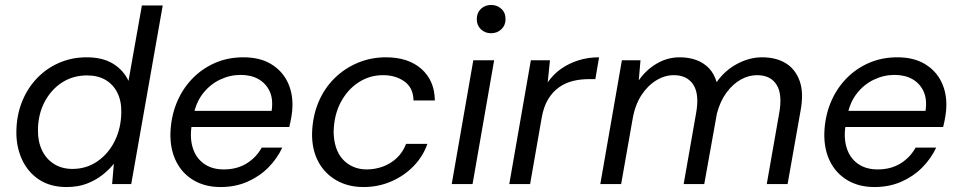

<svg xmlns="http://www.w3.org/2000/svg" viewBox="-20 -742 3869 774"><path d="M248 12Q183 12 137.5 -18Q92 -48 68.5 -99.5Q45 -151 46 -213Q47 -278 69 -332.5Q91 -387 129.5 -427Q168 -467 219 -489Q270 -511 329 -511Q394 -511 436 -485Q478 -459 498 -416L552 -720H636L509 0H432L439 -82Q420 -58 392.5 -36.5Q365 -15 329.5 -1.5Q294 12 248 12ZM272 -61Q328 -61 372.5 -91.5Q417 -122 442.5 -173.5Q468 -225 469 -288Q470 -334 453.5 -367.5Q437 -401 406 -419.5Q375 -438 331 -438Q275 -438 231 -410Q187 -382 160.5 -332.5Q134 -283 133 -220Q132 -174 148.5 -138Q165 -102 197 -81.5Q229 -61 272 -61Z M869 12Q807 12 761 -15Q715 -42 690.5 -90.5Q666 -139 667 -204Q669 -269 691 -324.5Q713 -380 752.5 -422Q792 -464 845 -487.5Q898 -511 961 -511Q1027 -511 1071.5 -484.5Q1116 -458 1138 -414Q1160 -370 1159 -316Q1159 -297 1155 -273Q1151 -249 1146 -230H733L744 -295H1075Q1082 -342 1067 -374Q1052 -406 1022 -423Q992 -440 950 -440Q907 -440 867 -421Q827 -402 798 -365Q769 -328 759 -272L754 -244Q744 -190 756.5 -148Q769 -106 801.5 -82.5Q834 -59 882 -59Q935 -59 974 -83Q1013 -107 1035 -147H1118Q1097 -102 1061 -66Q1025 -30 976.5 -9Q928 12 869 12Z M1445 12Q1383 12 1335.5 -15.5Q1288 -43 1262.5 -91.5Q1237 -140 1238 -205Q1240 -272 1263 -328Q1286 -384 1327 -425Q1368 -466 1421.5 -488.5Q1475 -511 1536 -511Q1626 -511 1679 -464Q1732 -417 1733 -337H1647Q1646 -388 1610.5 -413.5Q1575 -439 1524 -439Q1470 -439 1425.5 -410Q1381 -381 1354 -330.5Q1327 -280 1325 -213Q1325 -177 1334.5 -148Q1344 -119 1362 -99.5Q1380 -80 1404.5 -69.5Q1429 -59 1458 -59Q1492 -59 1523.5 -70.5Q1555 -82 1579.5 -105Q1604 -128 1617 -162H1703Q1685 -111 1647 -72Q1609 -33 1557 -10.5Q1505 12 1445 12Z M1801 0 1888 -499H1972L1885 0ZM1960 -608Q1935 -608 1918.5 -624Q1902 -640 1902 -665Q1902 -690 1918.5 -706Q1935 -722 1960 -722Q1984 -722 2001 -706.5Q2018 -691 2018 -665Q2018 -640 2001 -624Q1984 -608 1960 -608Z M2033 0 2120 -499H2197L2188 -410Q2210 -442 2241 -464Q2272 -486 2311 -498.5Q2350 -511 2395 -511L2380 -423H2354Q2320 -423 2289.5 -415.5Q2259 -408 2233.5 -390Q2208 -372 2190 -342.5Q2172 -313 2164 -269L2117 0Z M2400 0 2487 -499H2562L2555 -418Q2585 -461 2628 -486Q2671 -511 2720 -511Q2757 -511 2787 -500Q2817 -489 2838 -467Q2859 -445 2869 -411Q2902 -458 2951.5 -484.5Q3001 -511 3052 -511Q3108 -511 3147 -487.5Q3186 -464 3203.5 -416Q3221 -368 3207 -294L3155 0H3071L3121 -285Q3135 -362 3110.5 -400.5Q3086 -439 3032 -439Q2998 -439 2966 -421Q2934 -403 2908.5 -368.5Q2883 -334 2870 -284L2819 0H2736L2786 -285Q2800 -362 2775 -400.5Q2750 -439 2696 -439Q2660 -439 2625.5 -418Q2591 -397 2565.5 -358Q2540 -319 2530 -261L2484 0Z M3505 12Q3443 12 3397 -15Q3351 -42 3326.5 -90.5Q3302 -139 3303 -204Q3305 -269 3327 -324.5Q3349 -380 3388.5 -422Q3428 -464 3481 -487.5Q3534 -511 3597 -511Q3663 -511 3707.5 -484.5Q3752 -458 3774 -414Q3796 -370 3795 -316Q3795 -297 3791 -273Q3787 -249 3782 -230H3369L3380 -295H3711Q3718 -342 3703 -374Q3688 -406 3658 -423Q3628 -440 3586 -440Q3543 -440 3503 -421Q3463 -402 3434 -365Q3405 -328 3395 -272L3390 -244Q3380 -190 3392.5 -148Q3405 -106 3437.5 -82.5Q3470 -59 3518 -59Q3571 -59 3610 -83Q3649 -107 3671 -147H3754Q3733 -102 3697 -66Q3661 -30 3612.5 -9Q3564 12 3505 12Z"/></svg>

Font: DM Sans 20pt
Style: Italic
Weight: 400
Italic angle: -10°
Version: Version 4.004;gftools[0.9.30]